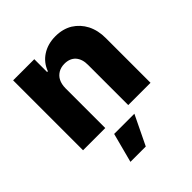

<svg xmlns="http://www.w3.org/2000/svg" viewBox="-212 -691 1059 1059"><g transform="rotate(-45 317.0 -161.5)"><path d="M228.5 -311V0H55.2V-545.4H220.2V-445.3H226.1Q244.6 -495.6 288.1 -523.9Q332.5 -552.7 392.1 -552.7Q449.2 -552.7 492.2 -526.9Q534.7 -500 558.1 -455.1Q582 -407.7 581.5 -347.7V0H407.7V-313.5Q408.2 -357.9 384.8 -384.8Q361.3 -410.2 320.3 -410.2Q293 -410.2 272.5 -398.4Q250.5 -385.3 240.2 -364.3Q229 -342.3 228.5 -311ZM314.5 230H194.8L240.2 57.6H397.9Z"/></g></svg>

Font: My Font
Style: Regular
Weight: 500
Designer: Rasmus Andersson
Foundry: rsms
Version: Version 0.001